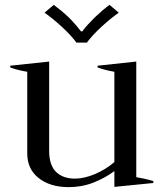

<svg xmlns="http://www.w3.org/2000/svg" viewBox="-20 -759 673 789"><path d="M234 -649C260 -625 280 -603 294 -584C294 -584 337 -584 337 -584C351 -603 371 -625 397 -649C423 -673 447 -692 468 -707C468 -707 430 -739 430 -739C411 -725 391 -708 370 -688C349 -667 331 -648 318 -630C318 -630 313 -630 313 -630C300 -647 284 -666 263 -687C242 -707 221 -724 201 -739C201 -739 163 -707 163 -707C184 -692 208 -673 234 -649ZM610 -15C583 -23 559 -28 540 -31C540 -31 540 -506 540 -506C540 -506 381 -489 381 -489C381 -489 381 -482 381 -482C399 -475 422 -469 450 -464C450 -464 450 -93 450 -93C427 -73 401 -57 371 -44C340 -31 313 -25 288 -25C255 -25 230 -34 211 -52C192 -70 182 -99 182 -139C182 -139 182 -506 182 -506C182 -506 22 -489 22 -489C22 -489 22 -482 22 -482C39 -475 63 -469 92 -464C92 -464 92 -129 92 -129C92 -86 107 -53 138 -28C169 -3 210 10 263 10C298 10 332 4 365 -9C397 -22 425 -37 450 -56C450 -56 450 9 450 9C450 9 610 -7 610 -7C610 -7 610 -15 610 -15Z"/></svg>

Font: BUSH 25 TRIRONG
Style: Regular
Weight: 400
Designer: Katatrad Team
Foundry: CadsonDemak